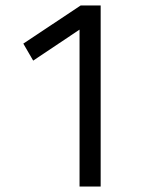

<svg xmlns="http://www.w3.org/2000/svg" viewBox="-20 -680 570 700"><path d="M65 -521 101 -459 270 -572V0H347V-660H274Z"/></svg>

Font: TitilliumText22L
Style: 400 wt
Weight: 400
Designer: Campivisivi
Foundry: Campivisivi
Version: 1.000